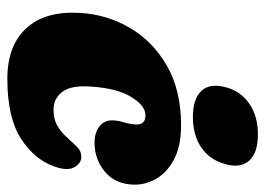

<svg xmlns="http://www.w3.org/2000/svg" viewBox="-122 -605 740 536"><g transform="rotate(90 248.0 -337.0)"><path d="M302 -373Q275 -373 251 -333.8Q227 -294.5 222 -225Q217 -168 235.5 -142.2Q254 -116.5 286.5 -116.5Q312.5 -116.5 330.5 -126.8Q348.5 -137 366 -156.5Q380 -172 391 -183Q402 -194 418 -194Q435.5 -194 446.8 -174.5Q458 -155 444.5 -118Q425.5 -63.5 367 -25.5Q308.5 12.5 199.5 12.5Q108 12.5 59.2 -40Q10.5 -92.5 16 -189Q20 -265 57.8 -329.5Q95.5 -394 164 -433.2Q232.5 -472.5 329.5 -472.5Q387.5 -472.5 424.5 -453Q461.5 -433.5 478.8 -403.5Q496 -373.5 495.5 -341.5Q494.5 -289.5 459.8 -260.2Q425 -231 379 -231Q349.5 -231 332.5 -244.8Q315.5 -258.5 316 -281Q316.5 -298 321.8 -314.2Q327 -330.5 327.5 -349Q327.5 -373 302 -373ZM306.5 -505.5Q256 -505.5 233.8 -529.2Q211.5 -553 223.5 -597Q234.5 -639 269.5 -663Q304.5 -687 355 -687Q406.5 -687 428.2 -663Q450 -639 438.5 -597Q427 -553.5 392.5 -529.5Q358 -505.5 306.5 -505.5Z"/></g></svg>

Font: Fraunces 72pt SuperSoft Black
Style: Italic
Weight: 900
Italic angle: -16°
Version: Version 1.000;[b76b70a41]